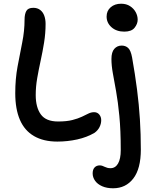

<svg xmlns="http://www.w3.org/2000/svg" viewBox="-20 -752 833 1032"><path d="M288 9Q214 9 163 -20.5Q112 -50 87 -108Q62 -166 62 -251Q62 -328 74.5 -395Q87 -462 99.5 -524Q112 -586 112 -646Q112 -676 121.5 -693Q131 -710 159 -710Q181 -710 196 -698.5Q211 -687 218 -667.5Q225 -648 225 -624Q225 -573 217 -523.5Q209 -474 198.5 -426Q188 -378 180 -332Q172 -286 172 -241Q172 -175 199.5 -137Q227 -99 292 -99Q339 -99 369.5 -107Q400 -115 420 -124.5Q440 -134 455 -141.5Q470 -149 486 -149Q503 -149 513.5 -136.5Q524 -124 524 -106Q524 -87 515 -69Q506 -51 488 -38Q447 -14 395 -2.5Q343 9 288 9ZM588 260Q554 260 529 249Q504 238 491 219.5Q478 201 478 180Q478 159 488.5 148Q499 137 516 137Q524 137 530.5 139.5Q537 142 543.5 145Q550 148 557 150Q564 152 574 152Q600 152 614.5 127Q629 102 629 55Q629 -52 621.5 -129Q614 -206 604 -261.5Q594 -317 586.5 -358.5Q579 -400 579 -435Q579 -472 594.5 -489.5Q610 -507 634 -507Q655 -507 669 -494Q683 -481 690 -443Q706 -353 716.5 -271.5Q727 -190 732 -111Q737 -32 737 52Q737 155 696.5 207.5Q656 260 588 260ZM648 -582Q606 -582 579.5 -605.5Q553 -629 553 -663Q553 -694 575 -713Q597 -732 631 -732Q659 -732 679 -719Q699 -706 709.5 -686.5Q720 -667 720 -646Q720 -624 703.5 -603Q687 -582 648 -582Z"/></svg>

Font: Shantell Sans Medium
Style: Regular
Weight: 500
Designer: Stephen Nixon, Anya Danilova, Shantell Martin
Foundry: Arrow Type
Version: Version 1.011;[c5ecc13dd]